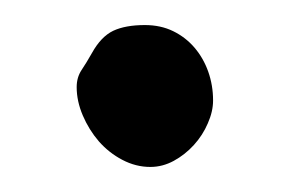

<svg xmlns="http://www.w3.org/2000/svg" viewBox="-20 -128 232 154"><path d="M41.5 -58.1Q41.5 -65.9 45.4 -71.8Q49.3 -77.6 53.7 -85.4Q61 -98.6 70.8 -103.3Q80.6 -107.9 96.2 -107.9Q108.9 -107.9 118.9 -103Q128.9 -98.1 136 -89.8Q143.1 -81.5 147 -70.6Q150.9 -59.6 150.9 -47.4Q150.9 -38.6 146.7 -29.1Q142.6 -19.5 135.5 -11.7Q128.4 -3.9 119.4 1Q110.4 5.9 100.6 5.9Q88.9 5.9 78.1 0.2Q67.4 -5.4 59.3 -14.6Q51.3 -23.9 46.4 -35.4Q41.5 -46.9 41.5 -58.1Z"/></svg>

Font: IM FELL French Canon
Style: Regular
Weight: 400
Designer: Igino Marini
Foundry: Igino Marini,
Version: 3.00